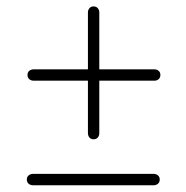

<svg xmlns="http://www.w3.org/2000/svg" viewBox="-20 -648 565 583"><path d="M63.5 -420.5Q63.5 -428.5 69 -433Q74.5 -437.5 82.5 -437.5H449Q456 -437.5 461.5 -433Q467 -428.5 467 -420.5Q467 -412 461.5 -407.5Q456 -403 449 -403H82Q74.5 -403 69 -407.5Q63.5 -412 63.5 -420.5ZM264 -225Q256 -225 251.5 -230.5Q247 -236 247 -244V-610.5Q247 -617.5 251.5 -623Q256 -628.5 264 -628.5Q272.5 -628.5 277 -623Q281.5 -617.5 281.5 -610.5V-243.5Q281.5 -236 277 -230.5Q272.5 -225 264 -225ZM61.5 -103Q61.5 -111 67 -115.5Q72.5 -120 80.5 -120H447Q454 -120 459.5 -115.5Q465 -111 465 -103Q465 -94.5 459.5 -90Q454 -85.5 447 -85.5H80Q72.5 -85.5 67 -90Q61.5 -94.5 61.5 -103Z"/></svg>

Font: Fraunces 60pt
Style: Regular
Weight: 400
Version: Version 1.000;[b76b70a41]